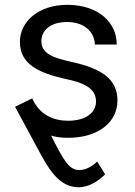

<svg xmlns="http://www.w3.org/2000/svg" viewBox="-20 -558 555 791"><path d="M375.5 -139.2C375.5 -95.7 335.4 -60.5 260.3 -60.5C202.1 -60.5 143.1 -83.5 112.8 -152.8L42 -118.2L149.9 81.5C195.3 166 239.3 213.4 304.2 213.4C349.1 213.4 388.7 184.6 413.1 160.2L380.4 107.4C363.3 124.5 335.9 142.6 306.6 142.6C262.2 142.6 239.3 96.2 190.4 0.5C210.4 6.8 232.9 9.8 259.8 9.8C384.3 9.8 463.9 -53.7 463.9 -144.5C463.9 -232.4 397.5 -275.4 279.8 -301.8C205.1 -318.8 150.4 -333.5 150.4 -388.7C150.4 -428.7 182.6 -467.3 256.8 -467.3C331.1 -467.3 370.6 -421.9 370.6 -374.5H460.9C460.9 -466.3 384.3 -538.1 257.3 -538.1C137.7 -538.1 62 -468.3 62 -385.7C62 -294.9 136.2 -258.3 251 -232.4C350.1 -212.9 375.5 -180.2 375.5 -139.2Z"/></svg>

Font: Bert Sans
Style: Regular
Weight: 400
Designer: Christian Robertson (Google), Cristiano Sobral
Foundry: Google, Cristiano Sobral
Version: Version 3.101